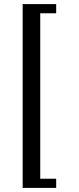

<svg xmlns="http://www.w3.org/2000/svg" viewBox="-20 -754 386 940"><path d="M91 -734H255V-689H177V121H255V166H91Z"/></svg>

Font: Arima Thin Medium
Style: Regular
Weight: 500
Version: Version 1.100